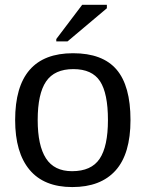

<svg xmlns="http://www.w3.org/2000/svg" viewBox="-20 -756 596 786"><path d="M514.2 -264.6Q514.2 -126 453.1 -58.1Q392.1 9.8 275.9 9.8Q160.2 9.8 101.1 -60.8Q42 -131.3 42 -264.6Q42 -538.1 278.8 -538.1Q399.9 -538.1 457 -471.4Q514.2 -404.8 514.2 -264.6ZM421.9 -264.6Q421.9 -374 389.4 -423.6Q356.9 -473.1 280.3 -473.1Q203.1 -473.1 168.7 -422.6Q134.3 -372.1 134.3 -264.6Q134.3 -160.2 168.2 -107.7Q202.1 -55.2 274.9 -55.2Q354 -55.2 387.9 -106Q421.9 -156.7 421.9 -264.6ZM210.4 -586.4V-596.2L316.4 -736.3H417.5V-722.2L256.3 -586.4Z"/></svg>

Font: TypoPRO Liberation Sans
Style: Regular
Weight: 400
Designer: Steve Matteson
Foundry: Ascender Corporation
Version: Version 2.00.1